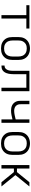

<svg xmlns="http://www.w3.org/2000/svg" viewBox="1506 -2086 589 3640"><g transform="rotate(90 1800.0 -266.5)"><path d="M268 0V-472H79V-530H521V-472H332V0Z M900 8Q871 8 842 3Q813 -2 787 -15.5Q761 -29 740 -50Q719 -71 706 -97Q693 -123 688 -152Q683 -181 683 -210V-320Q683 -349 688 -378Q693 -407 706 -433Q719 -459 740 -480.5Q761 -502 787 -515Q813 -528 842 -534.5Q871 -541 900 -541Q929 -541 958 -534.5Q987 -528 1013 -515Q1039 -502 1060 -480.5Q1081 -459 1094 -433Q1107 -407 1112 -378Q1117 -349 1117 -320V-210Q1117 -181 1112 -152Q1107 -123 1094 -97Q1081 -71 1060 -50Q1039 -29 1013 -15.5Q987 -2 958 3Q929 8 900 8ZM900 -50Q921 -50 942 -54Q963 -58 981 -68Q999 -78 1013.5 -93.5Q1028 -109 1036.5 -128Q1045 -147 1048.5 -168Q1052 -189 1052 -210V-320Q1052 -341 1048.5 -362Q1045 -383 1036.5 -402Q1028 -421 1013 -437Q998 -453 979.5 -462.5Q961 -472 940 -476Q919 -480 898 -480Q877 -480 856.5 -476Q836 -472 818 -461.5Q800 -451 786 -435.5Q772 -420 763 -401Q754 -382 751 -361.5Q748 -341 748 -320V-210Q748 -189 751.5 -168Q755 -147 763.5 -128Q772 -109 786.5 -93.5Q801 -78 819 -68Q837 -58 858 -54Q879 -50 900 -50Z M1223 0V-58Q1238 -58 1252 -62Q1266 -66 1277.5 -75.5Q1289 -85 1297 -97.5Q1305 -110 1310 -124Q1315 -138 1317.5 -152.5Q1320 -167 1321 -181.5Q1322 -196 1322.5 -211Q1323 -226 1323 -241Q1323 -251 1323 -262Q1323 -273 1323 -283V-530H1709V0H1644V-472H1387V-283Q1387 -282 1387 -282Q1387 -282 1387 -281V-277Q1387 -254 1387 -231Q1387 -208 1385 -184.5Q1383 -161 1379 -138.5Q1375 -116 1366.5 -94Q1358 -72 1344.5 -53Q1331 -34 1311.5 -21Q1292 -8 1269 -4Q1246 0 1223 0Z M2244 0V-209Q2203 -199 2160.5 -190.5Q2118 -182 2075 -182Q2049 -182 2023.5 -187Q1998 -192 1975.5 -203.5Q1953 -215 1935 -234Q1917 -253 1906.5 -277Q1896 -301 1893.5 -326.5Q1891 -352 1891 -378V-530H1956V-378Q1956 -360 1957.5 -342Q1959 -324 1966 -307.5Q1973 -291 1985.5 -277.5Q1998 -264 2014 -255.5Q2030 -247 2047.5 -244Q2065 -241 2083 -241Q2104 -241 2124 -244Q2144 -247 2164 -251Q2184 -255 2204 -260Q2224 -265 2244 -270V-530H2309V0Z M2700 8Q2671 8 2642 3Q2613 -2 2587 -15.5Q2561 -29 2540 -50Q2519 -71 2506 -97Q2493 -123 2488 -152Q2483 -181 2483 -210V-320Q2483 -349 2488 -378Q2493 -407 2506 -433Q2519 -459 2540 -480.5Q2561 -502 2587 -515Q2613 -528 2642 -534.5Q2671 -541 2700 -541Q2729 -541 2758 -534.5Q2787 -528 2813 -515Q2839 -502 2860 -480.5Q2881 -459 2894 -433Q2907 -407 2912 -378Q2917 -349 2917 -320V-210Q2917 -181 2912 -152Q2907 -123 2894 -97Q2881 -71 2860 -50Q2839 -29 2813 -15.5Q2787 -2 2758 3Q2729 8 2700 8ZM2700 -50Q2721 -50 2742 -54Q2763 -58 2781 -68Q2799 -78 2813.5 -93.5Q2828 -109 2836.5 -128Q2845 -147 2848.5 -168Q2852 -189 2852 -210V-320Q2852 -341 2848.5 -362Q2845 -383 2836.5 -402Q2828 -421 2813 -437Q2798 -453 2779.5 -462.5Q2761 -472 2740 -476Q2719 -480 2698 -480Q2677 -480 2656.5 -476Q2636 -472 2618 -461.5Q2600 -451 2586 -435.5Q2572 -420 2563 -401Q2554 -382 2551 -361.5Q2548 -341 2548 -320V-210Q2548 -189 2551.5 -168Q2555 -147 2563.5 -128Q2572 -109 2586.5 -93.5Q2601 -78 2619 -68Q2637 -58 2658 -54Q2679 -50 2700 -50Z M3110 0V-530H3175V-294H3243L3435 -530H3515L3300 -265L3515 0H3435L3243 -236H3175V0Z"/></g></svg>

Font: Iosevka Curly Light Extended
Style: Regular
Weight: 300
Width: 7
Monospace: yes
Designer: Belleve Invis
Foundry: Belleve Invis
Version: Version 11.1.0; ttfautohint (v1.8.3)